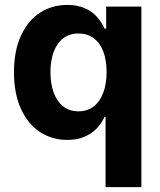

<svg xmlns="http://www.w3.org/2000/svg" viewBox="-20 -557 648 776"><path d="M406.7 -84.4H402.5L399.6 -78.3Q387 -54.1 368.4 -35.3Q349.8 -16.5 320.7 -4Q291.5 8.5 252.1 8.5Q191.1 8.5 142 -23.2Q93 -55 64.7 -116.9Q36.5 -178.9 36.5 -264.8Q36.5 -352.8 65.3 -414.2Q94.1 -475.7 142.9 -506.4Q191.6 -537.1 252 -537.1Q291.9 -537.1 321.4 -524.3Q350.8 -511.6 369.1 -491.8Q387.5 -472.1 399.6 -447.4L402.5 -441.3H409.1V-530.3H551.4V199.2H406.7ZM410.8 -265.6Q410.8 -313.6 397.5 -348.7Q384.3 -383.8 358.7 -402.7Q333.1 -421.6 297 -421.6Q260.9 -421.6 235.5 -402.3Q210.2 -382.9 197 -347.6Q183.9 -312.3 183.9 -265.6Q183.9 -218.5 197 -182.8Q210.2 -147 235.5 -127Q260.9 -107 297 -107Q332.7 -107 358.3 -126.6Q383.9 -146.2 397.3 -182.2Q410.8 -218.2 410.8 -265.6Z"/></svg>

Font: Pretendard GOV Variable
Style: Regular
Weight: 400
Designer: Base glyphs from Inter by Rasmus Andersson; Hangul glyphs from Noto Sans CJK(Source Han Sans) by Jang Soo-young and Kang
Foundry: Kil Hyung-jin
Version: Version 1.307;Glyphs 3.2 (3192)